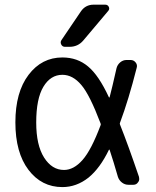

<svg xmlns="http://www.w3.org/2000/svg" viewBox="-20 -800 657 810"><path d="M404.3 -271.5Q406.2 -275.4 404.3 -279.3Q358.4 -400.4 323.2 -441.4Q287.1 -484.4 243.2 -484.4Q193.4 -484.4 163.1 -434.1Q132.8 -383.8 132.8 -283.2Q132.8 -187.5 166 -135.3Q199.2 -83 250 -83Q291 -83 328.1 -125Q365.2 -167 404.3 -271.5ZM321.3 -752Q340.8 -780.3 375 -780.3H423.8Q434.6 -780.3 439 -771Q443.4 -761.7 436.5 -753.9L331.1 -628.9Q308.6 -602.5 273.4 -602.5H253.9Q243.2 -602.5 238.3 -612.3Q233.4 -622.1 239.3 -630.9ZM471.7 -512.7Q475.6 -527.3 487.3 -537.1Q499 -546.9 513.7 -546.9H531.2Q543.9 -546.9 552.2 -536.6Q560.5 -526.4 556.6 -513.7Q522.5 -378.9 486.3 -282.2Q484.4 -278.3 486.3 -274.4Q520.5 -188.5 566.4 -53.7Q567.4 -48.8 567.4 -44.9Q567.4 -37.1 562.5 -31.2Q555.7 -20.5 543 -20.5H521.5Q506.8 -20.5 494.6 -29.8Q482.4 -39.1 477.5 -53.7Q459 -118.2 442.4 -168Q442.4 -168.9 441.4 -168.9Q440.4 -168.9 439.5 -168Q402.3 -90.8 353.5 -50.8Q302.7 -10.7 243.2 -10.7Q155.3 -10.7 100.1 -83.5Q44.9 -156.2 44.9 -283.7Q44.9 -411.1 100.6 -484.4Q156.2 -557.6 243.2 -557.6Q306.6 -557.6 351.6 -519.5Q396.5 -482.4 439.5 -389.6Q440.4 -388.7 441.4 -388.7Q442.4 -388.7 442.4 -389.6Q452.1 -425.8 471.7 -512.7Z"/></svg>

Font: Gen Jyuu GothicL Regular
Style: Regular
Weight: 400
Designer: [Source Han Sans]
Ryoko NISHIZUKA  (kana & ideographs); Paul D. Hunt (Latin, Greek & Cyrillic); Wenlong ZHANG  (bopomofo
Version: Version 1.002.20150607